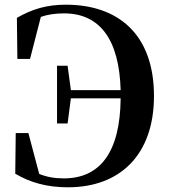

<svg xmlns="http://www.w3.org/2000/svg" viewBox="-20 -779 723 818"><path d="M223 -253H268L282 -360H494C492 -130 406 -19 252 -19C212 -19 179 -25 147 -38L101 -212H47L45 -39C107 -2 179 19 269 19C492 19 636 -120 636 -370C636 -637 479 -759 261 -759C178 -759 117 -740 52 -703L54 -528H108L154 -707C183 -717 214 -722 253 -722C403 -722 488 -614 494 -395H282L268 -499H223Z"/></svg>

Font: Noto Serif CJK KR
Style: Bold
Weight: 700
Designer: Ryoko NISHIZUKA 西塚涼子 (kana & ideographs); Frank Grießhammer (Latin, Greek & Cyrillic); Wenlong ZHANG 张文龙 (bopomofo); San
Foundry: Adobe
Version: Version 2.001;hotconv 1.1.0;makeotfexe 2.6.0